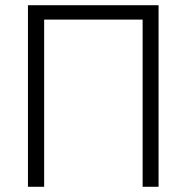

<svg xmlns="http://www.w3.org/2000/svg" viewBox="-20 -715 715 735"><path d="M526 0V-640H149V0H87V-695H587V0Z"/></svg>

Font: Titillium Web[RUS by Daymarius]
Style: Regular
Weight: 300
Designer: Cyrillization by Daymarius
Foundry: Cyrillization by Daymarius
Version: Version 1.002 September 12, 2018